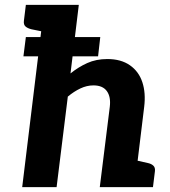

<svg xmlns="http://www.w3.org/2000/svg" viewBox="-20 -767 697 787"><path d="M76 -536 86 -615H391L382 -536ZM71 0 162 -747H303L269 -466Q301 -492 337.5 -508.5Q374 -525 420 -525Q476 -525 512.5 -499.5Q549 -474 563.5 -430Q578 -386 571 -329L531 0H389L430 -329Q435 -370 418 -393.5Q401 -417 363 -417Q336 -417 309.5 -404.5Q283 -392 258 -371L212 0ZM509 0 536 -110 585 -99Q600 -96 608.5 -88Q617 -80 615 -65L607 0ZM184 -747 158 -637 109 -647Q93 -651 84.5 -658.5Q76 -666 78 -682L86 -747Z"/></svg>

Font: Aleo ExtraBold
Style: Italic
Weight: 800
Italic angle: -7°
Designer: Alessio Laiso
Foundry: Alessio Laiso
Version: Version 2.001;gftools[0.9.29]